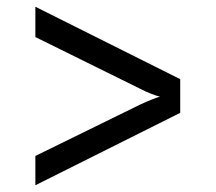

<svg xmlns="http://www.w3.org/2000/svg" viewBox="-20 -615 640 570"><path d="M85 -65V-152L395 -304Q414 -313 430.5 -319.5Q447 -326 455 -328Q446 -330 429 -336.5Q412 -343 395 -352L85 -505V-595L515 -380V-280Z"/></svg>

Font: JetBrains Mono Zero
Style: Regular-Zero
Weight: 400
Designer: Philipp Nurullin, Konstantin Bulenkov
Foundry: JetBrains
Version: Version 2.211